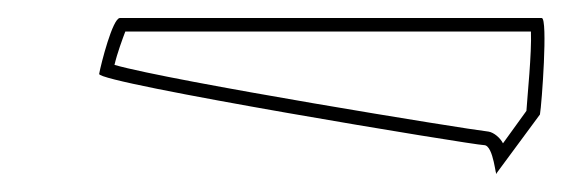

<svg xmlns="http://www.w3.org/2000/svg" viewBox="-20 -380 628 213"><path d="M90 -298C88 -288 506 -219 517 -219C528 -219 530 -180 531 -188L579 -253C581 -264 588 -360 581 -360H113C105 -360 92 -309 90 -298ZM107 -308C110 -321 116 -337 119 -345H569C570 -321 565 -273 564 -257L538 -221C535 -227 528 -233 522 -234C495 -237 170 -290 107 -308Z"/></svg>

Font: Ampere
Style: OuLnIta
Weight: 400
Version: Version 1